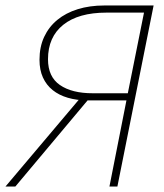

<svg xmlns="http://www.w3.org/2000/svg" viewBox="-50 -680 599 700"><path d="M349 0 411 -314H270Q230 -314 197.5 -323.5Q165 -333 142 -351.5Q119 -370 106.5 -397.5Q94 -425 94 -462Q94 -509 111 -545.5Q128 -582 159 -607.5Q190 -633 233.5 -646.5Q277 -660 330 -660H510L378 0ZM288 -340H416L475 -634H338Q236 -634 180.5 -589.5Q125 -545 125 -464Q125 -400 168.5 -370Q212 -340 288 -340ZM-30 0 242 -322H276L6 0Z"/></svg>

Font: Source Sans 3
Style: Italic
Weight: 200
Italic angle: -11°
Designer: Paul D. Hunt
Foundry: Adobe
Version: Version 3.046;hotconv 1.0.118;makeotfexe 2.5.65603